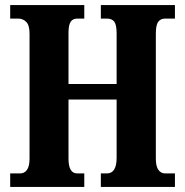

<svg xmlns="http://www.w3.org/2000/svg" viewBox="-20 -734 726 754"><path d="M20 0V-53H59Q76 -53 86 -67Q96 -81 96 -111V-602Q96 -635 83 -648Q70 -661 52 -661H20V-714H311V-661H283Q266 -661 257.5 -648.5Q249 -636 249 -605V-404H438V-602Q438 -636 429 -648.5Q420 -661 400 -661H376V-714H667V-661H628Q611 -661 601.5 -648.5Q592 -636 592 -602V-111Q592 -81 602 -67Q612 -53 628 -53H667V0H376V-53H400Q438 -53 438 -115V-343H249V-111Q249 -53 283 -53H311V0Z"/></svg>

Font: Noto Serif Ethiopic ExtraCondensed ExtraBold
Style: Regular
Weight: 800
Width: 2
Designer: Monotype Design Team
Foundry: Monotype Imaging Inc.
Version: Version 2.102; ttfautohint (v1.8.4.7-5d5b)